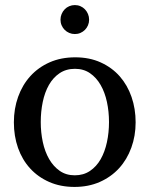

<svg xmlns="http://www.w3.org/2000/svg" viewBox="-20 -718 584 750"><path d="M405.8 -241.2Q405.8 -282.2 397.7 -319.8Q389.6 -357.4 373 -386.2Q356.4 -415 331.5 -432.1Q306.6 -449.2 272.9 -449.2Q238.3 -449.2 212.9 -432.1Q187.5 -415 171.1 -386.2Q154.8 -357.4 147 -319.8Q139.2 -282.2 139.2 -241.2Q139.2 -200.7 147.2 -163.1Q155.3 -125.5 171.9 -96.7Q188.5 -67.9 213.4 -50.5Q238.3 -33.2 272 -33.2Q306.2 -33.2 331.5 -50.3Q356.9 -67.4 373.3 -96.2Q389.6 -125 397.7 -162.6Q405.8 -200.2 405.8 -241.2ZM509.8 -240.2Q509.8 -187 492.9 -140.9Q476.1 -94.7 445.1 -60.8Q414.1 -26.9 369.9 -7.3Q325.7 12.2 271 12.2Q216.3 12.2 172.4 -7.1Q128.4 -26.4 97.7 -60.1Q66.9 -93.8 50.5 -139.9Q34.2 -186 34.2 -240.2Q34.2 -293.5 50.8 -339.8Q67.4 -386.2 98.6 -420.7Q129.9 -455.1 174.1 -474.6Q218.3 -494.1 273.9 -494.1Q329.6 -494.1 373.5 -474.1Q417.5 -454.1 447.8 -419.7Q478 -385.3 493.9 -339.1Q509.8 -293 509.8 -240.2ZM328.1 -641.1Q328.1 -629.4 323.7 -619.1Q319.3 -608.9 311.8 -601.3Q304.2 -593.8 294.2 -589.4Q284.2 -585 272.5 -585Q260.7 -585 250.5 -589.4Q240.2 -593.8 232.7 -601.3Q225.1 -608.9 220.7 -619.1Q216.3 -629.4 216.3 -641.1Q216.3 -652.8 220.7 -663.3Q225.1 -673.8 232.7 -681.6Q240.2 -689.5 250.5 -693.8Q260.7 -698.2 272.5 -698.2Q284.2 -698.2 294.2 -693.8Q304.2 -689.5 311.8 -681.6Q319.3 -673.8 323.7 -663.3Q328.1 -652.8 328.1 -641.1Z"/></svg>

Font: Charis SIL Phon
Style: Regular
Weight: 400
Foundry: SIL International
Version: Version 5.000